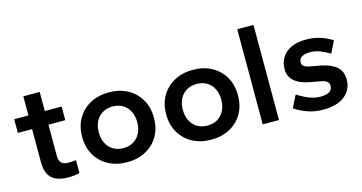

<svg xmlns="http://www.w3.org/2000/svg" viewBox="-73 -980 2458 1302"><g transform="rotate(-15 1156.0 -329.0)"><path d="M275 6Q195 6 158 -30Q121 -66 121 -142V-374H21V-470H121V-604H236V-470H354V-374H236V-152Q236 -121 252 -105.5Q268 -90 300 -90Q312 -90 328.5 -91Q345 -92 354 -94V-3Q340 1 318.5 3.5Q297 6 275 6Z M687 10Q613 10 556.5 -20.5Q500 -51 467.5 -106Q435 -161 435 -235Q435 -309 467.5 -364Q500 -419 556.5 -449.5Q613 -480 687 -480Q762 -480 818 -449.5Q874 -419 906.5 -364Q939 -309 939 -235Q939 -161 907 -106Q875 -51 818 -20.5Q761 10 687 10ZM687 -89Q728 -89 758 -107Q788 -125 805 -158Q822 -191 822 -235Q822 -280 805 -312.5Q788 -345 758 -363Q728 -381 687 -381Q647 -381 616.5 -363Q586 -345 569 -312.5Q552 -280 552 -235Q552 -191 569 -158Q586 -125 616 -107Q646 -89 687 -89Z M1277 10Q1203 10 1146.5 -20.5Q1090 -51 1057.5 -106Q1025 -161 1025 -235Q1025 -309 1057.5 -364Q1090 -419 1146.5 -449.5Q1203 -480 1277 -480Q1352 -480 1408 -449.5Q1464 -419 1496.5 -364Q1529 -309 1529 -235Q1529 -161 1497 -106Q1465 -51 1408 -20.5Q1351 10 1277 10ZM1277 -89Q1318 -89 1348 -107Q1378 -125 1395 -158Q1412 -191 1412 -235Q1412 -280 1395 -312.5Q1378 -345 1348 -363Q1318 -381 1277 -381Q1237 -381 1206.5 -363Q1176 -345 1159 -312.5Q1142 -280 1142 -235Q1142 -191 1159 -158Q1176 -125 1206 -107Q1236 -89 1277 -89Z M1640 0V-668H1754V0Z M2061 10Q2008 10 1959.5 -6Q1911 -22 1865 -52L1908 -138Q1953 -109 1992 -94.5Q2031 -80 2064 -80Q2108 -80 2130 -93Q2152 -106 2152 -133Q2152 -154 2138 -165Q2124 -176 2088 -182L2017 -195Q1949 -209 1914.5 -240.5Q1880 -272 1880 -324Q1880 -367 1901 -402.5Q1922 -438 1964.5 -459Q2007 -480 2073 -480Q2124 -480 2170 -465.5Q2216 -451 2254 -426L2213 -343Q2180 -363 2145.5 -376.5Q2111 -390 2077 -390Q2039 -390 2018 -377.5Q1997 -365 1997 -339Q1997 -322 2010 -312Q2023 -302 2056 -296L2127 -283Q2196 -269 2232.5 -237Q2269 -205 2269 -146Q2269 -78 2216.5 -34Q2164 10 2061 10Z"/></g></svg>

Font: Gantari SemiBold
Style: Regular
Weight: 600
Designer: Anugrah Pasau
Foundry: Lafontype
Version: Version 1.000; ttfautohint (v1.8.3)